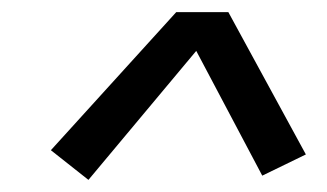

<svg xmlns="http://www.w3.org/2000/svg" viewBox="-20 -744 540 317"><path d="M126 -447 64 -496 271 -724H357L485 -489L413 -454L304 -660Z"/></svg>

Font: Iosevka SS18
Style: Italic
Weight: 400
Italic angle: -9°
Monospace: yes
Designer: Belleve Invis
Foundry: Belleve Invis
Version: Version 25.1.1; ttfautohint (v1.8.4)